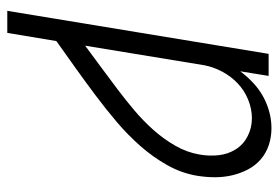

<svg xmlns="http://www.w3.org/2000/svg" viewBox="-142 -642 783 540"><g transform="rotate(90 250.0 -371.5)"><path d="M10 0 131 -735H193L180 -655Q194 -674 212 -691Q230 -708 251 -719.5Q272 -731 294.5 -737Q317 -743 340 -743Q365 -743 387.5 -735.5Q410 -728 427.5 -713Q445 -698 456 -677Q467 -656 472.5 -632.5Q478 -609 478 -584.5Q478 -560 474 -535Q467 -491 444 -450Q421 -409 389.5 -373.5Q358 -338 322 -307.5Q286 -277 248 -248.5Q210 -220 171.5 -192.5Q133 -165 95 -138L72 0ZM108 -219Q139 -242 169.5 -264.5Q200 -287 230.5 -310Q261 -333 290 -357.5Q319 -382 344.5 -410.5Q370 -439 389 -472Q408 -505 414 -540Q419 -568 416 -594.5Q413 -621 399.5 -642.5Q386 -664 362.5 -676Q339 -688 312 -688Q286 -688 260 -677.5Q234 -667 214 -648Q194 -629 181 -604.5Q168 -580 163 -554Z"/></g></svg>

Font: Iosevka SS18 Light
Style: Italic
Weight: 300
Italic angle: -9°
Monospace: yes
Designer: Belleve Invis
Foundry: Belleve Invis
Version: Version 25.1.1; ttfautohint (v1.8.4)